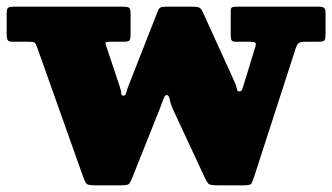

<svg xmlns="http://www.w3.org/2000/svg" viewBox="-25 -540 995 575"><path d="M360 -283.5 447.5 -506.5Q450.5 -514.5 455.2 -517.2Q460 -520 471 -520H548Q564 -520 570.5 -517.8Q577 -515.5 582 -504.5L674.5 -301.5Q682.5 -284.5 684 -275.2Q685.5 -266 691.5 -266Q698.5 -266 701.2 -274.8Q704 -283.5 709.5 -301.5L739 -397.5Q743 -409.5 739.5 -412.2Q736 -415 722 -415H682Q671 -415 668.5 -419.5Q666 -424 666 -433.5V-506.5Q666 -516.5 670 -518.2Q674 -520 684 -520H931Q941 -520 945.5 -516.2Q950 -512.5 950 -501V-438.5Q950 -424.5 947.2 -419.8Q944.5 -415 930 -415H893Q876.5 -415 870.8 -411.8Q865 -408.5 861 -396.5L736 -10.5Q731 4 728.2 9.5Q725.5 15 705 15H627Q605 15 600.2 11Q595.5 7 588.5 -7.5L493.5 -211.5Q485.5 -229 483.2 -242.2Q481 -255.5 474 -255.5Q468.5 -255.5 464.2 -243Q460 -230.5 454 -215.5L371 -7.5Q365.5 6.5 361.2 10.8Q357 15 336 15H260Q238 15 233.8 10Q229.5 5 224 -10.5L86.5 -397.5Q82.5 -409 79.2 -412Q76 -415 60 -415H13Q0 -415 -2.5 -420.8Q-5 -426.5 -5 -438.5V-499.5Q-5 -513.5 -0.8 -516.8Q3.5 -520 16 -520H344Q357 -520 361.5 -516.8Q366 -513.5 366 -499.5V-437.5Q366 -423.5 363 -419.2Q360 -415 346 -415H306Q291.5 -415 291 -412.5Q290.5 -410 294 -399.5L333 -282.5Q338 -268 338.2 -260.8Q338.5 -253.5 344.5 -253.5Q351 -253.5 352.5 -261Q354 -268.5 360 -283.5Z"/></svg>

Font: Besley* Fatface
Style: Regular
Weight: 900
Designer: Owen Earl
Foundry: indestructible type*
Version: Version 3.000; ttfautohint (v1.8.3)